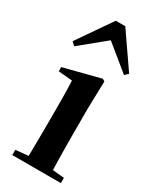

<svg xmlns="http://www.w3.org/2000/svg" viewBox="-211 -889 772 948"><g transform="rotate(30 174.5 -415.0)"><path d="M39 0V-30L146 -40H208L316 -30V0ZM110 0Q111 -25 111.5 -67Q112 -109 112.5 -154.5Q113 -200 113 -235V-308Q113 -358 112.5 -394Q112 -430 110 -466L31 -473V-497L238 -550L251 -542L247 -388V-235Q247 -200 247.5 -154.5Q248 -109 249 -67Q250 -25 251 0ZM319 -618 138 -766H216L35 -618L16 -636L150 -830H204L338 -636Z"/></g></svg>

Font: Noto Serif TC
Style: Bold
Weight: 700
Designer: Ryoko NISHIZUKA 西塚涼子 (kana & ideographs); Frank Grießhammer (Latin, Greek & Cyrillic); Wenlong ZHANG 张文龙 (bopomofo); San
Foundry: Adobe
Version: Version 2.002-H1;hotconv 1.1.0;makeotfexe 2.6.0